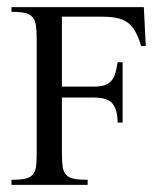

<svg xmlns="http://www.w3.org/2000/svg" viewBox="-20 -519 459 539"><path d="M376 -390.1Q368.7 -414.6 359.9 -430.4Q351.1 -446.3 338.4 -455.6Q325.7 -464.8 307.9 -468.5Q290 -472.2 265.1 -472.2H153.8V-275.9H245.1Q263.2 -275.9 274.9 -280.3Q286.6 -284.7 293.7 -293.5Q300.8 -302.2 304.2 -314.9Q307.6 -327.6 310.1 -344.2H324.2V-174.8H310.1Q310.1 -210.4 296.1 -227.8Q282.2 -245.1 245.1 -245.1H153.8V-87.9Q153.8 -64.9 156 -50.5Q158.2 -36.1 165.8 -28.1Q173.3 -20 187.7 -17.1Q202.1 -14.2 226.1 -14.2V0H12.2V-14.2Q36.1 -14.2 50.3 -17.3Q64.5 -20.5 71.8 -28.6Q79.1 -36.6 81.1 -51Q83 -65.4 83 -87.9V-411.1Q83 -433.6 80.8 -448Q78.6 -462.4 71.3 -470.9Q64 -479.5 49.8 -482.7Q35.6 -485.8 12.2 -485.8V-499H383.8L389.2 -390.1Z"/></svg>

Font: Scheherazade
Style: Regular
Weight: 400
Designer: SIL International
Foundry: SIL International
Version: Version 2.100 (build 932/914)